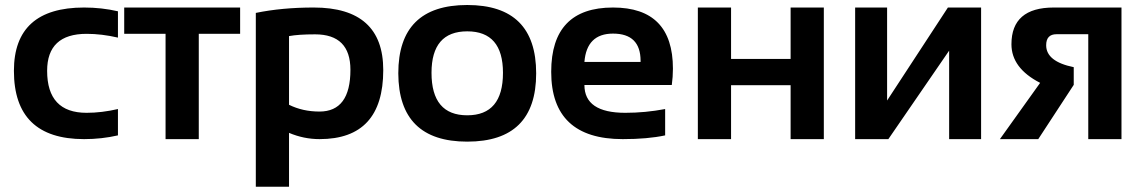

<svg xmlns="http://www.w3.org/2000/svg" viewBox="-20 -542 4450 748"><path d="M439.5 -14.6Q376 0 307.6 0Q34.2 0 34.2 -266.1Q34.2 -512.7 307.6 -512.7Q376 -512.7 439.5 -498V-395.5Q376 -410.2 317.4 -410.2Q163.6 -410.2 163.6 -266.1Q163.6 -102.5 317.4 -102.5Q376 -102.5 439.5 -117.2Z M915.5 -512.7V-410.2H754.4V0H625V-410.2H463.9V-512.7Z M1106 -133.8Q1159.2 -107.4 1224.6 -107.4Q1345.2 -107.4 1345.2 -270Q1345.2 -408.2 1207.5 -408.2Q1142.6 -408.2 1106 -401.4ZM976.6 -491.7Q1078.6 -512.7 1202.1 -512.7Q1473.1 -512.7 1473.1 -269Q1473.1 0 1225.1 0Q1163.6 0 1106 -24.4V185.5H976.6Z M1531.7 -256.3Q1531.7 -522.5 1800.3 -522.5Q2068.8 -522.5 2068.8 -256.3Q2068.8 9.8 1800.3 9.8Q1532.7 9.8 1531.7 -256.3ZM1800.3 -92.8Q1939.5 -92.8 1939.5 -258.3Q1939.5 -419.9 1800.3 -419.9Q1661.1 -419.9 1661.1 -258.3Q1661.1 -92.8 1800.3 -92.8Z M2368.2 -512.7Q2601.6 -512.7 2601.6 -274.4Q2601.6 -242.7 2597.2 -210.9H2256.8Q2256.8 -102.5 2416 -102.5Q2493.7 -102.5 2571.3 -117.2V-14.6Q2503.4 0 2406.2 0Q2127.4 0 2127.4 -262.2Q2127.4 -512.7 2368.2 -512.7ZM2256.8 -300.8H2475.6V-304.7Q2475.6 -411.1 2368.2 -411.1Q2265.6 -411.1 2256.8 -300.8Z M2698.7 0V-512.7H2828.1V-312.5H3060.1V-512.7H3189.5V0H3060.1V-210H2828.1V0Z M3677.7 0V-344.7L3440.9 0H3311.5V-512.7H3436V-150.4L3672.9 -512.7H3802.2V0Z M4219.7 0V-408.7H4096.2Q4055.7 -408.7 4055.7 -365.7Q4055.7 -302.2 4163.1 -280.3V-211.4L4024.9 0H3875.5L4032.2 -219.2Q3920.4 -276.4 3920.4 -369.6Q3920.4 -512.7 4085.4 -512.7H4349.1V0Z"/></svg>

Font: SansationBold
Style: Bold
Weight: 700
Designer: Bernd Montag
Version: Version 1.301